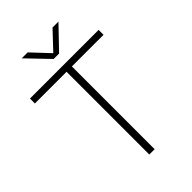

<svg xmlns="http://www.w3.org/2000/svg" viewBox="-275 -1045 1146 1146"><g transform="rotate(-45 298.0 -472.0)"><path d="M276 0V-698.5H8.5V-740H588V-698.5H321V0ZM275.5 -807 143.5 -944.5H193.5L298.5 -833L403.5 -944.5H453.5L321.5 -807Z"/></g></svg>

Font: Encode Sans Semi Expanded ExtraLight
Style: Regular
Weight: 200
Width: 6
Designer: Multiple Designers
Foundry: Impallari Type
Version: Version 3.000; ttfautohint (v1.8.3) -l 8 -r 50 -G 200 -x 14 